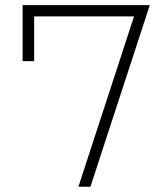

<svg xmlns="http://www.w3.org/2000/svg" viewBox="-20 -713 626 733"><path d="M279.3 0 491.7 -650.4H110.4V-479.5H66.4V-693.4H551.8L325.2 0Z"/></svg>

Font: Caskaydia Cove ExtraLight
Style: Regular
Weight: 200
Monospace: yes
Designer: Aaron Bell
Foundry: Saja Typeworks
Version: Version 4.300; ttfautohint (v1.8.3)